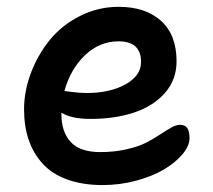

<svg xmlns="http://www.w3.org/2000/svg" viewBox="-20 -491 617 557"><path d="M277.8 45.9Q219.7 45.9 175.3 29.8Q130.9 13.7 103.8 -16.1Q76.7 -45.9 63.2 -85.4Q49.8 -125 49.8 -173.8Q49.8 -226.6 69.6 -279.1Q89.4 -331.5 124 -374.5Q158.7 -417.5 211.4 -444.3Q264.2 -471.2 324.2 -471.2Q401.9 -471.2 447 -430.7Q492.2 -390.1 492.2 -313Q492.2 -259.8 458.5 -221.4Q424.8 -183.1 369.1 -164.6Q313.5 -146 242.2 -146Q187.5 -146 158.2 -164.1V-159.2Q158.2 -108.4 185.1 -79.1Q211.9 -49.8 271 -49.8Q312 -49.8 347.2 -57.9Q382.3 -65.9 404.8 -77.6Q427.2 -89.4 444.8 -101.1Q462.4 -112.8 476.6 -120.8Q490.7 -128.9 502 -128.9Q516.6 -128.9 523.2 -119.6Q529.8 -110.4 529.8 -89.8Q529.8 -67.9 509.5 -43.7Q489.3 -19.5 456.3 0.2Q423.3 20 375.7 33Q328.1 45.9 277.8 45.9ZM324.2 -371.1Q268.6 -371.1 226.3 -330.6Q184.1 -290 167 -227.1L189.5 -224.1Q211.9 -221.2 231.9 -221.2Q298.8 -221.2 344 -246.3Q389.2 -271.5 389.2 -311Q389.2 -371.1 324.2 -371.1Z"/></svg>

Font: Shantell Sans Bouncy
Style: Regular
Weight: 500
Designer: Stephen Nixon, Anya Danilova, Shantell Martin
Foundry: Arrow Type
Version: Version 1.006;[9816181b4]